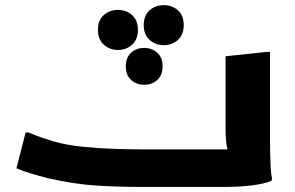

<svg xmlns="http://www.w3.org/2000/svg" viewBox="-20 -740 1168 760"><path d="M81.4 -215.8H92.2Q103.2 -210.8 122.9 -203.5Q142.5 -196.1 162.2 -190.1Q181.8 -184.1 192.8 -180.1Q245.8 -165.1 310.3 -158.8Q374.8 -152.4 436.3 -150.6Q497.8 -148.7 540.8 -148.7H952.4L893.9 -122.1Q882.2 -134 877.5 -162.7Q872.8 -191.3 872.8 -232.8V-517.2L1038 -534.8H1048.8V-186Q1048.8 -166 1049.3 -136.5Q1049.8 -107 1051.3 -78.5Q1052.8 -50 1056.8 -32L1054 -24Q1024 -12 975.9 -6Q927.8 0 864.8 0H540.8Q450.8 0 362.2 -5.4Q273.5 -10.7 164.5 -35.7Q145.5 -40.7 122.6 -47.3Q99.7 -53.8 79 -60.9Q58.2 -67.9 45.2 -73.9ZM628.1 -561.2Q595.3 -561.2 572.1 -582.2Q548.9 -603.1 548.9 -640.8Q548.9 -678.4 572.1 -699Q595.3 -719.6 628.5 -719.6Q661.6 -719.6 684.5 -699Q707.3 -678.4 707.3 -640.8Q707.3 -603.1 684.6 -582.2Q661.8 -561.2 628.1 -561.2ZM446.7 -542.4Q413.9 -542.4 390.7 -563.4Q367.5 -584.3 367.5 -622Q367.5 -659.6 390.7 -680.2Q413.9 -700.8 447 -700.8Q480.2 -700.8 503 -680.2Q525.9 -659.6 525.9 -622Q525.9 -584.3 503.2 -563.4Q480.4 -542.4 446.7 -542.4ZM550.8 -404.5Q519.7 -404.5 498.8 -423.7Q477.9 -442.9 477.9 -477.4Q477.9 -511.9 498.8 -531.1Q519.7 -550.3 550.8 -550.3Q581.8 -550.3 602.8 -531.1Q623.7 -511.9 623.7 -477.4Q623.7 -442.9 602.8 -423.7Q581.8 -404.5 550.8 -404.5Z"/></svg>

Font: Kufam
Style: Regular
Weight: 400
Designer: Wael Morcos, Artur Schmal
Foundry: Original Type
Version: Version 1.301; ttfautohint (v1.8.3)